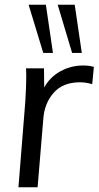

<svg xmlns="http://www.w3.org/2000/svg" viewBox="-20 -792 417 812"><path d="M377 -509 370 -436Q344 -444 318 -444Q245 -444 206 -398.5Q167 -353 163 -287L139 0H58L87 -362Q91 -430 91 -464Q91 -490 90 -503H166L167 -422Q191 -466 235.5 -490.5Q280 -515 332 -515Q358 -515 377 -509ZM101 -772H174L204 -568H163ZM224 -772H296L326 -568H285Z"/></svg>

Font: Muli
Style: Italic
Weight: 400
Italic angle: -4.541°
Designer: Vernon Adams
Foundry: Vernon Adams
Version: Version 2.001